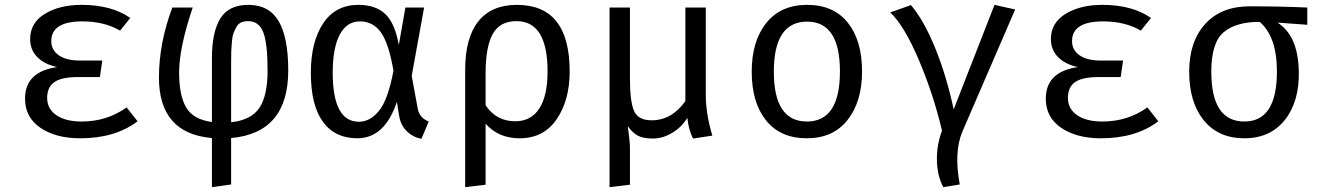

<svg xmlns="http://www.w3.org/2000/svg" viewBox="-20 -558 5440 790"><path d="M391 -241H301Q234 -241 204 -220.5Q174 -200 174 -155Q174 -110 212 -84Q250 -58 316 -58Q420 -58 501 -116L546 -59Q454 11 310 11Q210 11 146.5 -32Q83 -75 83 -152Q83 -263 215 -282Q161 -294 132.5 -324Q104 -354 104 -397Q104 -464 164.5 -501Q225 -538 316 -538Q439 -538 516 -484L474 -432Q409 -470 319 -470Q191 -470 191 -389Q191 -352 222 -330.5Q253 -309 307 -309H401Z M1002 -538Q1087 -538 1126.5 -471Q1166 -404 1166 -268Q1166 -11 931 10V201L852 212V10Q634 -9 634 -239Q634 -380 689 -527H773Q717 -362 717 -260Q717 -164 746.5 -115Q776 -66 852 -56V-318Q852 -426 886.5 -482Q921 -538 1002 -538ZM1001 -471Q984 -471 972 -465.5Q960 -460 952.5 -446.5Q945 -433 940.5 -420.5Q936 -408 934 -385Q932 -362 931.5 -346.5Q931 -331 931 -302V-55Q1014 -64 1047.5 -114.5Q1081 -165 1081 -268Q1081 -378 1063.5 -424.5Q1046 -471 1001 -471Z M1455 -538Q1525 -538 1565 -500.5Q1605 -463 1621 -373L1648 -527H1725L1674 -246L1699 -110Q1706 -73 1744 -58L1714 13Q1680 7 1654 -18Q1628 -43 1622 -83L1613 -139Q1563 11 1450 11Q1358 11 1308.5 -57Q1259 -125 1259 -259Q1259 -385 1309.5 -461.5Q1360 -538 1455 -538ZM1461 -470Q1407 -470 1378 -415.5Q1349 -361 1349 -259Q1349 -57 1457 -57Q1502 -57 1539 -101.5Q1576 -146 1599 -267Q1579 -382 1546.5 -426Q1514 -470 1461 -470Z M2107 -538Q2324 -538 2324 -264Q2324 -146 2270.5 -67.5Q2217 11 2118 11Q2031 11 1978 -49V202L1894 212V-271Q1894 -402 1948 -470Q2002 -538 2107 -538ZM2105 -471Q2036 -471 2007 -417.5Q1978 -364 1978 -257V-125Q2022 -59 2100 -59Q2165 -59 2199 -111.5Q2233 -164 2233 -264Q2233 -471 2105 -471Z M2884 -527V-168Q2884 -90 2911 0L2832 12Q2814 -20 2808 -73Q2785 -35 2746 -11.5Q2707 12 2667 12Q2627 12 2605 0.5Q2583 -11 2563 -39Q2572 26 2572 49V202L2488 212V-527H2572V-231Q2572 -142 2588.5 -102.5Q2605 -63 2661 -63Q2744 -63 2800 -142V-527Z M3527 -264Q3527 -140 3467.5 -64.5Q3408 11 3300 11Q3191 11 3132 -62.5Q3073 -136 3073 -263Q3073 -388 3132.5 -463Q3192 -538 3301 -538Q3410 -538 3468.5 -464.5Q3527 -391 3527 -264ZM3301 -469Q3164 -469 3164 -263Q3164 -58 3300 -58Q3436 -58 3436 -264Q3436 -469 3301 -469Z M4072 -538 4157 -519 3940 -17Q3904 68 3929 201L3861 212Q3836 164 3835 100.5Q3834 37 3856 -20Q3821 -169 3761 -310.5Q3701 -452 3643 -507L3728 -537Q3780 -477 3827 -362.5Q3874 -248 3904 -108Z M4591 -241H4501Q4434 -241 4404 -220.5Q4374 -200 4374 -155Q4374 -110 4412 -84Q4450 -58 4516 -58Q4620 -58 4701 -116L4746 -59Q4654 11 4510 11Q4410 11 4346.5 -32Q4283 -75 4283 -152Q4283 -263 4415 -282Q4361 -294 4332.5 -324Q4304 -354 4304 -397Q4304 -464 4364.5 -501Q4425 -538 4516 -538Q4639 -538 4716 -484L4674 -432Q4609 -470 4519 -470Q4391 -470 4391 -389Q4391 -352 4422 -330.5Q4453 -309 4507 -309H4601Z M5359 -527V-456L5236 -465Q5321 -412 5324 -265Q5327 -141 5267 -65Q5207 11 5100 11Q4993 11 4933 -63Q4873 -137 4873 -263Q4873 -387 4939 -459.5Q5005 -532 5122 -532Q5249 -532 5359 -527ZM5100 -58Q5234 -58 5234 -264Q5234 -407 5163 -468Q5065 -468 5014.5 -425Q4964 -382 4964 -263Q4964 -58 5100 -58Z"/></svg>

Font: Fira Mono
Style: Regular
Weight: 400
Designer: Carrois Corporate & Edenspiekermann AG
Foundry: Carrois Corporate GbR & Edenspiekermann AG
Version: Version 3.206;PS 003.206;hotconv 1.0.70;makeotf.lib2.5.58329